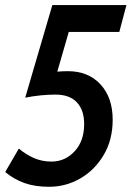

<svg xmlns="http://www.w3.org/2000/svg" viewBox="-50 -720 526 754"><path d="M142.5 13.5Q87.5 13.5 46 -1.2Q4.5 -16 -29.5 -44.5L24 -136.5Q52 -113 83.5 -99.2Q115 -85.5 152 -85.5Q205.5 -85.5 243 -125.8Q280.5 -166 280.5 -233Q280.5 -287.5 252 -318Q223.5 -348.5 168 -348.5Q110.5 -348.5 49 -336.5L155.5 -700H446.5L418.5 -594.5H220L175 -438.5Q194.5 -440.5 216 -440.5Q297 -440.5 344.8 -388.5Q392.5 -336.5 392.5 -250Q392.5 -171 357.5 -111.8Q322.5 -52.5 265.8 -19.5Q209 13.5 142.5 13.5Z"/></svg>

Font: Cabin Condensed SemiBold
Style: Italic
Weight: 600
Width: 3
Italic angle: -10°
Designer: Pablo Impallari
Foundry: Pablo Impallari. http://www.impallari.com Igino Marini. http://www.ikern.com
Version: Version 3.001; ttfautohint (v1.8.3)